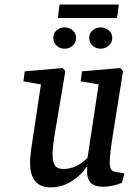

<svg xmlns="http://www.w3.org/2000/svg" viewBox="-20 -813 575 845"><path d="M242.2 -793H502.9L495.1 -733.9H234.4ZM527.3 -49.8 516.6 -8.8Q475.6 8.8 433.6 8.8Q397.9 8.8 380.6 -7.6Q363.3 -23.9 363.3 -58.6Q363.3 -68.4 364.3 -77.1H358.4Q340.3 -43.9 296.4 -16.1Q252.4 11.7 203.1 11.7Q112.3 11.7 112.3 -96.7Q112.3 -120.6 117.2 -156.2L160.2 -441.4L83 -455.1L88.9 -499L255.9 -513.7L267.6 -500L220.7 -221.7Q211.4 -164.6 211.4 -131.8Q211.4 -98.6 222.2 -84Q232.9 -69.3 258.8 -69.3Q316.4 -69.3 365.2 -118.2L414.1 -441.4L335 -455.1L340.8 -499L509.8 -513.7L521.5 -500L476.6 -218.8Q462.9 -130.4 462.9 -100.6Q462.9 -77.6 468.5 -68.4Q474.1 -59.1 488.3 -56.6ZM474.1 -646.5Q474.1 -626 458.7 -612.3Q443.4 -598.6 422.4 -598.6Q401.9 -598.6 387.2 -612.3Q372.6 -626 372.6 -646.5Q372.6 -666.5 387.5 -679.4Q402.3 -692.4 422.4 -692.4Q443.4 -692.4 458.7 -679.2Q474.1 -666 474.1 -646.5ZM314.9 -646.5Q314.9 -626 300 -612.3Q285.2 -598.6 264.2 -598.6Q243.7 -598.6 229 -612.3Q214.4 -626 214.4 -646.5Q214.4 -666.5 229.2 -679.4Q244.1 -692.4 264.2 -692.4Q285.2 -692.4 300 -679.2Q314.9 -666 314.9 -646.5Z"/></svg>

Font: Neuton
Style: Italic
Weight: 400
Italic angle: -9°
Designer: Brian M Zick
Version: Version 1.32